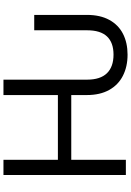

<svg xmlns="http://www.w3.org/2000/svg" viewBox="156 -903 757 1109"><g transform="rotate(-90 534.5 -348.5)"><path d="M540 -224.6V-315.4H166V0H78.1V-707H166V-392.6H540V-707H628.9V-224.6Q628.9 -147.5 666 -109.4Q703.1 -71.3 773.4 -71.3Q842.8 -71.3 878.4 -108.9Q914.1 -146.5 914.1 -224.6V-529.3H1002.9V-224.6Q1002.9 -148.4 974.1 -95.7Q945.3 -43 893.6 -16.6Q841.8 9.8 773.4 9.8Q704.1 9.8 651.4 -17.1Q598.6 -43.9 569.3 -96.7Q540 -149.4 540 -224.6Z"/></g></svg>

Font: Pretendard GOV Variable
Style: Regular
Weight: 400
Designer: Base glyphs from Inter by Rasmus Andersson; Hangul glyphs from Noto Sans CJK(Source Han Sans) by Jang Soo-young and Kang
Foundry: Kil Hyung-jin
Version: Version 1.307;Glyphs 3.2 (3192)